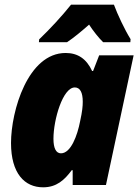

<svg xmlns="http://www.w3.org/2000/svg" viewBox="-20 -789 590 819"><path d="M146 -609H266C296 -629 327 -655 360 -684C376 -659 402 -626 420 -609H536L537 -622C512 -662 481 -728 466 -769H283C244 -720 192 -664 147 -621ZM164 10C221 10 255 -21 286 -63H290V0H432L550 -553H403L377 -486H373C349 -538 312 -563 260 -563C99 -563 27 -316 27 -179C27 -49 85 10 164 10ZM240 -135C219 -135 208 -157 208 -197C208 -279 248 -416 299 -416C322 -416 333 -394 333 -355C333 -336 331 -314 322 -273C310 -210 282 -135 240 -135Z"/></svg>

Font: Noto Sans UI SemiCondensed Black
Style: Italic
Weight: 900
Width: 4
Italic angle: -372°
Designer: Monotype Design Team
Foundry: Monotype Imaging Inc.
Version: Version 1.901